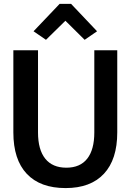

<svg xmlns="http://www.w3.org/2000/svg" viewBox="-20 -959 672 989"><path d="M584 -700.2V-276.9Q584 -137.7 515.4 -64Q446.8 9.8 317.9 9.8Q187 9.8 117.9 -63.7Q48.8 -137.2 48.8 -276.9V-700.2H175.8V-276.9Q175.8 -188 213.1 -141.6Q250.5 -95.2 321.8 -95.2Q392.6 -95.2 429.2 -141.6Q465.8 -188 465.8 -276.9V-700.2ZM216.8 -753.9 152.8 -797.9 287.1 -939H346.2L480 -797.9L416 -753.9L316.9 -852.1Z"/></svg>

Font: LT Hoop SemBd
Style: Regular
Weight: 600
Designer: Daniel Lyons
Foundry: LyonsType
Version: Version 1.000